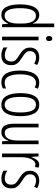

<svg xmlns="http://www.w3.org/2000/svg" viewBox="974 -1774 810 2798"><g transform="rotate(90 1379.0 -375.0)"><path d="M197 10Q121 10 82.5 -59.5Q44 -129 44 -262Q44 -398 84 -470Q124 -542 198 -542Q244 -542 276 -514Q308 -486 322 -449H325Q324 -469 323.5 -486Q323 -503 323 -520V-760H376V0H334L326 -87H323Q307 -48 277 -19Q247 10 197 10ZM208 -37Q263 -37 293 -88.5Q323 -140 323 -233V-295Q323 -390 293.5 -442Q264 -494 208 -494Q153 -494 126 -434.5Q99 -375 99 -262Q99 -153 125 -95Q151 -37 208 -37Z M542 -732Q561 -732 569.5 -719Q578 -706 578 -686Q578 -640 542 -640Q524 -640 514.5 -652.5Q505 -665 505 -686Q505 -706 514 -719Q523 -732 542 -732ZM568 -532V0H514V-532Z M930 -134Q930 -66 893.5 -28Q857 10 788 10Q751 10 721 0.5Q691 -9 672 -21V-78Q693 -61 723.5 -50.5Q754 -40 787 -40Q830 -40 853 -64.5Q876 -89 876 -133Q876 -175 854.5 -198Q833 -221 788 -248Q754 -269 728.5 -290Q703 -311 688 -339Q673 -367 673 -407Q673 -466 710.5 -504Q748 -542 816 -542Q879 -542 928 -511L906 -467Q866 -495 816 -495Q775 -495 750 -472Q725 -449 725 -408Q725 -370 746.5 -346.5Q768 -323 816 -294Q849 -273 874.5 -252Q900 -231 915 -203.5Q930 -176 930 -134Z M1180 10Q1093 10 1050.5 -60.5Q1008 -131 1008 -261Q1008 -396 1053.5 -469Q1099 -542 1185 -542Q1235 -542 1273 -521L1255 -476Q1223 -494 1189 -494Q1129 -494 1096 -435.5Q1063 -377 1063 -262Q1063 -157 1092.5 -97.5Q1122 -38 1186 -38Q1225 -38 1269 -59V-12Q1250 -2 1225.5 4Q1201 10 1180 10Z M1673 -267Q1673 -134 1632 -62Q1591 10 1506 10Q1422 10 1379.5 -62.5Q1337 -135 1337 -268Q1337 -401 1378 -471.5Q1419 -542 1506 -542Q1591 -542 1632 -470.5Q1673 -399 1673 -267ZM1392 -268Q1392 -155 1419.5 -96.5Q1447 -38 1506 -38Q1564 -38 1591.5 -94.5Q1619 -151 1619 -267Q1619 -376 1593 -435Q1567 -494 1506 -494Q1445 -494 1418.5 -436.5Q1392 -379 1392 -268Z M2081 -532V0H2039L2034 -92H2030Q2016 -50 1986.5 -20Q1957 10 1906 10Q1840 10 1811.5 -37.5Q1783 -85 1783 -173V-532H1837V-185Q1837 -109 1856.5 -74Q1876 -39 1915 -39Q1971 -39 1999.5 -88Q2028 -137 2028 -240V-532Z M2378 -541Q2388 -541 2400 -539Q2412 -537 2423 -532L2413 -478Q2406 -481 2395.5 -483.5Q2385 -486 2375 -486Q2342 -486 2318.5 -456Q2295 -426 2282.5 -378.5Q2270 -331 2271 -279V0H2217V-532H2259L2267 -427H2270Q2280 -456 2294 -482Q2308 -508 2328.5 -524.5Q2349 -541 2378 -541Z M2725 -134Q2725 -66 2688.5 -28Q2652 10 2583 10Q2546 10 2516 0.5Q2486 -9 2467 -21V-78Q2488 -61 2518.5 -50.5Q2549 -40 2582 -40Q2625 -40 2648 -64.5Q2671 -89 2671 -133Q2671 -175 2649.5 -198Q2628 -221 2583 -248Q2549 -269 2523.5 -290Q2498 -311 2483 -339Q2468 -367 2468 -407Q2468 -466 2505.5 -504Q2543 -542 2611 -542Q2674 -542 2723 -511L2701 -467Q2661 -495 2611 -495Q2570 -495 2545 -472Q2520 -449 2520 -408Q2520 -370 2541.5 -346.5Q2563 -323 2611 -294Q2644 -273 2669.5 -252Q2695 -231 2710 -203.5Q2725 -176 2725 -134Z"/></g></svg>

Font: Noto Sans Myanmar ExtraCondensed Light
Style: Regular
Weight: 300
Width: 2
Designer: Monotype Design Team
Foundry: Monotype Imaging Inc.
Version: Version 2.107; ttfautohint (v1.8.4.7-5d5b)